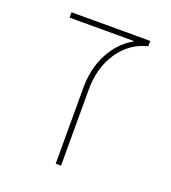

<svg xmlns="http://www.w3.org/2000/svg" viewBox="-103 -598 602 676"><g transform="rotate(20 198.5 -260.0)"><path d="M291 -498V-500H51V-520H346V-500Q280 -484 240.5 -425.5Q201 -367 201 -285V0H181V-285Q181 -357 210.5 -413Q240 -469 291 -498Z"/></g></svg>

Font: M PLUS 1p Thin
Style: Regular
Weight: 250
Version: Version 1.062